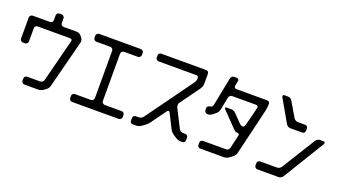

<svg xmlns="http://www.w3.org/2000/svg" viewBox="-66 -1390 3771 2119"><g transform="rotate(20 1820.0 -330.0)"><path d="M680 -540Q682 -546 682 -549Q682 -551 682 -552.5Q682 -554 682 -556Q682 -583 666 -602L656 -614Q644 -629 629.5 -635.5Q615 -642 599 -642H448Q432 -642 422.5 -651Q413 -660 413 -677V-731Q413 -745 402.5 -755Q392 -765 377 -765H355Q341 -765 330.5 -755Q320 -745 320 -731V-677Q320 -661 311 -651.5Q302 -642 285 -642H84Q70 -642 59.5 -632Q49 -622 49 -608V-360Q49 -346 59.5 -336Q70 -326 84 -326H106Q121 -326 131.5 -336Q142 -346 142 -360V-514Q142 -530 151 -539.5Q160 -549 177 -549H552Q580 -549 580 -528Q580 -527 574 -504L451 -22Q441 12 407 12H257Q243 12 233 21.5Q223 31 223 46V69Q223 83 233 93.5Q243 104 257 104H419Q451 104 482 82L501 68Q529 49 538 13Z M817 104H1364Q1379 104 1389.5 93.5Q1400 83 1400 69V47Q1400 32 1389.5 22Q1379 12 1364 12H1167Q1153 12 1143 1.5Q1133 -9 1133 -24V-577Q1133 -591 1143 -601.5Q1153 -612 1167 -612H1329Q1344 -612 1354.5 -622.5Q1365 -633 1365 -647V-670Q1365 -684 1354.5 -694Q1344 -704 1329 -704H842Q828 -704 818 -694Q808 -684 808 -670V-647Q808 -633 818 -622.5Q828 -612 842 -612H1005Q1020 -612 1030 -601.5Q1040 -591 1040 -577V-24Q1040 -9 1030 1.5Q1020 12 1005 12H817Q803 12 793 22Q783 32 783 47V69Q783 83 793 93.5Q803 104 817 104Z M1534 108H1565Q1581 108 1597.5 103.5Q1614 99 1630 88L1657 69Q1689 46 1708 20L1834 -154Q1844 -167 1853 -167Q1863 -167 1871 -150L1950 7Q1958 23 1969 36.5Q1980 50 1995 60L2029 83Q2061 104 2093 104H2109Q2125 104 2134.5 95Q2144 86 2144 67V44Q2144 8 2109 8H2088Q2072 8 2058.5 0Q2045 -8 2036 -25L1931 -232Q1924 -245 1924 -259Q1924 -260 1924 -263Q1924 -266 1925 -271Q1925 -281 1935 -294L2099 -521Q2110 -537 2115 -553.5Q2120 -570 2120 -587V-696Q2120 -733 2085 -733H1560Q1547 -733 1537.5 -723.5Q1528 -714 1528 -700V-677Q1528 -664 1537.5 -653.5Q1547 -643 1560 -643H2003Q2021 -643 2027 -629.5Q2033 -616 2029.5 -597Q2026 -578 2014 -562L1621 -18Q1610 -2 1595.5 5Q1581 12 1565 12H1534Q1518 12 1508.5 21Q1499 30 1499 48V71Q1499 108 1534 108Z M2290 70Q2290 104 2325 104H2598Q2633 104 2661 83L2692 60Q2721 37 2728 6L2858 -541Q2862 -560 2864 -578.5Q2866 -597 2866 -616Q2866 -649 2831 -649H2477Q2447 -649 2447 -676Q2447 -682 2454 -709Q2460 -739 2460 -742Q2460 -768 2430 -768H2407Q2391 -768 2380 -760Q2369 -752 2365 -734L2300 -405Q2292 -370 2266 -370Q2251 -370 2241 -360.5Q2231 -351 2231 -337V-316Q2231 -302 2241 -291Q2251 -280 2268 -280Q2301 -280 2326 -302L2355 -325Q2381 -346 2388 -380L2417 -527Q2421 -545 2432 -553Q2443 -561 2459 -561H2733Q2761 -561 2761 -540Q2761 -531 2706 -317Q2698 -285 2678 -285Q2660 -285 2637 -308L2551 -396Q2526 -421 2496 -421H2446Q2427 -421 2427 -412Q2427 -404 2435 -396L2599 -226Q2611 -214 2621 -207Q2631 -200 2646 -200Q2658 -200 2665 -194Q2672 -188 2670 -177L2633 -18Q2625 14 2590 14H2325Q2309 14 2299.5 22.5Q2290 31 2290 48Z M3130 -478Q3140 -461 3153.5 -454Q3167 -447 3183 -447H3318Q3334 -447 3343.5 -456Q3353 -465 3353 -482V-504Q3353 -520 3344 -529.5Q3335 -539 3318 -539H3237Q3204 -539 3184 -571L3087 -736Q3069 -767 3035 -767H2999Q2982 -767 2980 -761Q2977 -755 2977 -752Q2977 -744 2982 -736ZM2993 104H3240Q3274 104 3293 74L3587 -407Q3592 -419 3592 -423Q3592 -437 3571 -437H3535Q3502 -437 3482 -407L3241 -19Q3231 -3 3217 4Q3203 11 3187 11H2993Q2979 11 2969 21Q2959 31 2959 46V69Q2959 83 2969 93.5Q2979 104 2993 104Z"/></g></svg>

Font: WDXL Lubrifont SC
Style: Regular
Weight: 400
Designer: [WDXL Lubrifont] Copyright 2020-2022 (c) NightFurySL2001, Skr-ZERO; [ZCOOL QingKe HuangYou] Copyright 2018-2022 (c) The 
Version: Version 2.001;hotconv 1.1.1;makeotfexe 2.6.0